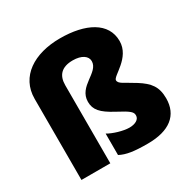

<svg xmlns="http://www.w3.org/2000/svg" viewBox="-171 -928 1092 1101"><g transform="rotate(-30 375.0 -377.5)"><path d="M654 -581C654 -704 533 -765 365 -765C193 -765 66 -684 66 -537V0H257V-517C257 -582 291 -619 365 -619C424 -619 458 -594 458 -561C458 -485 322 -473 322 -369C322 -317 350 -284 431 -241C513 -198 522 -186 522 -164C522 -137 492 -122 455 -122C415 -122 352 -141 319 -161V-19C361 3 410 10 500 10C644 10 721 -51 721 -163C721 -240 690 -278 624 -320C558 -362 523 -371 523 -396C523 -424 654 -469 654 -581Z"/></g></svg>

Font: Noto Sans Bengali Black
Style: Regular
Weight: 900
Designer: Jelle Bosma - Monotype Design Team
Foundry: Monotype Imaging Inc.
Version: Version 2.003